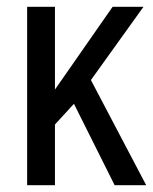

<svg xmlns="http://www.w3.org/2000/svg" viewBox="-20 -546 451 566"><path d="M411 0H318L198 -240L142 -179V0H60V-526H142V-282L312 -526H403L248 -310Z"/></svg>

Font: Archivo Narrow
Style: Regular
Weight: 400
Designer: Hector Gatti
Foundry: Omnibus-Type
Version: Version 1.003